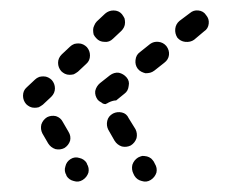

<svg xmlns="http://www.w3.org/2000/svg" viewBox="-20 -448 442 367"><path d="M268 -104Q276 -109 279 -118Q281 -127 276 -135L274 -139Q272 -142 269 -145Q265 -148 261 -149Q256 -150 252 -150Q248 -149 244 -147Q236 -142 233 -133Q231 -124 235 -116L237 -112Q242 -104 251 -102Q260 -99 268 -104ZM138 -104Q146 -109 149 -118Q151 -127 146 -135V-136Q141 -144 132 -146Q123 -149 115 -144Q107 -139 105 -130Q102 -121 107 -113V-112Q112 -104 121 -102Q130 -99 138 -104ZM103 -165Q111 -170 114 -179Q116 -188 111 -196L100 -215Q96 -223 87 -226Q78 -228 70 -224Q62 -219 59 -210Q57 -201 61 -193L72 -174Q77 -166 86 -163Q95 -161 103 -165ZM230 -170Q238 -175 241 -184Q243 -193 239 -201L226 -222Q222 -231 213 -233Q204 -235 196 -231Q187 -226 185 -217Q183 -208 187 -200L199 -179Q204 -171 213 -168Q222 -166 230 -170ZM30 -249Q33 -246 37 -244Q41 -242 46 -242Q50 -242 54 -243Q58 -245 62 -248L78 -263Q85 -270 85 -279Q85 -288 79 -295Q76 -298 72 -300Q68 -302 63 -302Q59 -302 55 -301Q50 -299 47 -296L31 -281Q24 -275 24 -265Q24 -256 30 -249ZM171 -289 190 -304Q198 -310 207 -309Q216 -307 222 -300Q228 -293 226 -284Q225 -274 218 -269L202 -256Q201 -256 200 -256Q192 -255 184 -250Q183 -250 182 -249Q177 -249 174 -252Q170 -254 167 -257Q161 -265 162 -274Q164 -283 171 -289ZM97 -312Q100 -309 104 -307Q108 -305 113 -305Q117 -305 121 -306Q125 -308 129 -311L145 -326Q152 -332 152 -342Q152 -351 146 -358Q143 -361 139 -363Q135 -365 130 -365Q126 -365 122 -364Q117 -362 114 -359L98 -344Q91 -337 91 -328Q91 -319 97 -312ZM243 -317Q246 -313 250 -311Q254 -309 258 -308Q263 -308 267 -309Q271 -310 275 -313L294 -328Q302 -334 303 -343Q304 -352 298 -360Q292 -367 283 -368Q274 -369 267 -364L247 -348Q240 -343 239 -333Q238 -324 243 -317ZM158 -391Q158 -386 159 -382Q161 -378 164 -375Q170 -368 180 -368Q189 -367 196 -374L212 -389Q215 -392 217 -396Q219 -400 219 -405Q219 -409 218 -413Q216 -417 213 -421Q207 -428 197 -428Q188 -428 181 -422L165 -407Q162 -404 160 -399Q158 -395 158 -391ZM319 -376Q325 -369 334 -368Q344 -367 351 -372L370 -388Q378 -393 379 -403Q380 -412 374 -419Q369 -427 359 -428Q350 -429 343 -423L323 -408Q316 -402 315 -393Q314 -384 319 -376Z"/></svg>

Font: FRB American Cursive Guidelines Arrows Dashed Extrabold
Style: Bold Italic
Weight: 800
Italic angle: -25°
Version: Version 2.0;Modular Font Editor K font №1